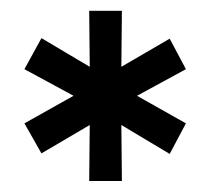

<svg xmlns="http://www.w3.org/2000/svg" viewBox="-20 -741 388 353"><path d="M24.9 -514.2 115.2 -564.9 24.9 -613.8 56.2 -670.9 145 -618.2 144 -721.2H204.1L203.1 -618.2L292 -669.9L321.8 -613.8L231.9 -564.9L321.8 -514.2L292 -458L203.1 -511.2L204.1 -408.2H144L145 -511.2L56.2 -459Z"/></svg>

Font: Trueno
Style: Rg
Weight: 400
Designer: Julieta Ulanovsky
Foundry: Julieta Ulanovsky
Version: Version 3.001b